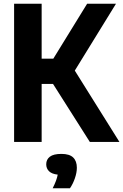

<svg xmlns="http://www.w3.org/2000/svg" viewBox="-20 -760 660 1028"><path d="M55.5 0V-740H203V-446H265.5L446.5 -740H601L380.5 -382L619.5 0H461L264 -310.5H203V0ZM262 248Q284 204.5 289 175Q257.5 171.5 242.5 156.8Q227.5 142 227.5 119.5Q227.5 94 247 79Q266.5 64 309 64Q352 64 371.8 83.2Q391.5 102.5 391.5 138Q391.5 164 381 194.5Q370.5 225 354.5 248Z"/></svg>

Font: Encode Sans Cnd
Style: Bold
Weight: 700
Width: 3
Designer: Multiple Designers
Foundry: Impallari Type
Version: Version 3.002; ttfautohint (v1.8.3) -l 8 -r 50 -G 200 -x 14 